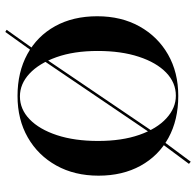

<svg xmlns="http://www.w3.org/2000/svg" viewBox="-28 -639 725 709"><g transform="rotate(-90 334.5 -284.5)"><path d="M194.4 -69.4 187.1 -75.8 482.3 -511.3 489.5 -504.8ZM91.9 57.3 83.9 50.8 177.4 -75 185.5 -68.5ZM495.2 -504.8 487.9 -511.3 571 -627.4 579 -622.6ZM334.7 11.3Q246 11.3 179.8 -25Q113.7 -61.3 77 -127.8Q40.3 -194.4 40.3 -283.1Q40.3 -371.8 77.8 -439.1Q115.3 -506.5 181.5 -544.4Q247.6 -582.3 334.7 -582.3Q422.6 -582.3 489.1 -546Q555.6 -509.7 592.3 -443.5Q629 -377.4 629 -287.9Q629 -199.2 591.5 -131.9Q554 -64.5 487.9 -26.6Q421.8 11.3 334.7 11.3ZM335.5 2.4Q383.9 2.4 421 -33.5Q458.1 -69.4 479.4 -134.3Q500.8 -199.2 500.8 -286.3Q500.8 -374.2 477.8 -438.7Q454.8 -503.2 416.9 -538.3Q379 -573.4 333.1 -573.4Q285.5 -573.4 248.4 -537.5Q211.3 -501.6 189.9 -436.7Q168.5 -371.8 168.5 -284.7Q168.5 -196.8 191.1 -132.3Q213.7 -67.7 252 -32.7Q290.3 2.4 335.5 2.4Z"/></g></svg>

Font: Playfair 144pt
Style: Bold
Weight: 700
Version: Version 2.001;gftools[0.9.30]